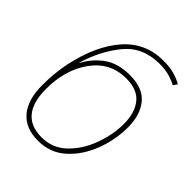

<svg xmlns="http://www.w3.org/2000/svg" viewBox="-206 -841 969 969"><g transform="rotate(45 278.0 -357.0)"><path d="M231 10Q318 10 379 -45Q440 -100 472.5 -185Q505 -270 505 -360Q505 -448 461.5 -500.5Q418 -553 326 -553Q240 -553 186 -513.5Q132 -474 102 -416H100Q134 -531 202.5 -615Q271 -699 391 -699Q434 -699 465 -689.5Q496 -680 514 -669L529 -691Q507 -704 474.5 -714Q442 -724 393 -724Q266 -724 183 -629.5Q100 -535 64 -368Q48 -290 48 -203Q48 -101 94.5 -45.5Q141 10 231 10ZM232 -15Q75 -15 75 -205Q75 -341 142.5 -434.5Q210 -528 324 -528Q404 -528 441 -482Q478 -436 478 -357Q478 -280 449 -201Q420 -122 365 -68.5Q310 -15 232 -15Z"/></g></svg>

Font: Noto Sans UI SemiCondensed Thin
Style: Italic
Weight: 250
Width: 4
Italic angle: -12°
Designer: Monotype Design Team
Foundry: Monotype Imaging Inc.
Version: Version 1.901